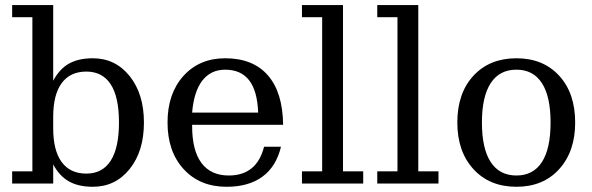

<svg xmlns="http://www.w3.org/2000/svg" viewBox="-20 -714 2303 747"><path d="M106 -47.4V-647H27.3V-694.3H187V-399.9Q211.4 -445.8 248.5 -466.6Q285.6 -487.3 341.3 -487.3Q428.7 -487.3 484.4 -418Q540 -348.6 540 -237.3Q540 -125.5 484.4 -56.4Q428.7 12.7 341.3 12.7Q285.6 12.7 248.5 -8.1Q211.4 -28.8 187 -74.2V0H27.3V-47.4ZM187 -214.4Q187 -128.4 220 -83.5Q252.9 -38.6 315.9 -38.6Q378.4 -38.6 410.6 -88.6Q442.9 -138.7 442.9 -237.3Q442.9 -336.9 410.6 -386.2Q378.4 -435.5 315.9 -435.5Q252.9 -435.5 220 -390.6Q187 -345.7 187 -259.8Z M1081.5 -228.5H727.5V-224.1Q727.5 -128.4 763.9 -79.8Q800.3 -31.2 870.1 -31.2Q924.3 -31.2 958.7 -59.1Q993.2 -86.9 1007.3 -143.1H1073.2Q1054.7 -65.9 1001 -26.6Q947.3 12.7 861.8 12.7Q757.3 12.7 694.6 -55.9Q631.8 -124.5 631.8 -237.3Q631.8 -350.1 693.8 -418.7Q755.9 -487.3 856 -487.3Q964.4 -487.3 1022.2 -420.9Q1080.1 -354.5 1081.5 -228.5ZM984.4 -275.9Q981.4 -359.9 949.5 -401.4Q917.5 -442.9 856 -442.9Q800.3 -442.9 767.3 -400.6Q734.4 -358.4 727.5 -275.9Z M1314.5 -47.4H1393.1V0H1154.8V-47.4H1233.4V-647H1154.8V-694.3H1314.5Z M1607.4 -47.4H1686V0H1447.8V-47.4H1526.4V-647H1447.8V-694.3H1607.4Z M1989.3 -31.2Q2054.7 -31.2 2088.4 -83.5Q2122.1 -135.7 2122.1 -237.3Q2122.1 -338.4 2088.4 -390.6Q2054.7 -442.9 1989.3 -442.9Q1923.3 -442.9 1889.2 -390.6Q1855 -338.4 1855 -237.3Q1855 -135.7 1889.2 -83.5Q1923.3 -31.2 1989.3 -31.2ZM1989.3 12.7Q1884.8 12.7 1822 -55.9Q1759.3 -124.5 1759.3 -237.3Q1759.3 -351.6 1822 -419.4Q1884.8 -487.3 1989.3 -487.3Q2093.3 -487.3 2155.5 -419.4Q2217.8 -351.6 2217.8 -237.3Q2217.8 -124.5 2155.5 -55.9Q2093.3 12.7 1989.3 12.7Z"/></svg>

Font: KhunPaOh
Style: Regular
Weight: 400
Designer: Khon Soe Zaw Thu
Version: Version 1.00 July 11, 2016, initial release